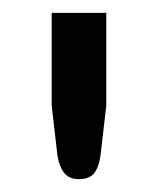

<svg xmlns="http://www.w3.org/2000/svg" viewBox="-20 -738 246 299"><path d="M145.5 -718V-573.5L136.5 -495.5Q134 -478 126.8 -468.5Q119.5 -459 102.5 -459Q88 -459 80.2 -468.5Q72.5 -478 69.5 -495.5L60.5 -573.5V-718Z"/></svg>

Font: LatoLatin Medium
Style: Regular
Weight: 500
Designer: Lukasz Dziedzic with Adam Twardoch and Botio Nikoltchev
Foundry: tyPoland Lukasz Dziedzic
Version: Version 2.015; 2015-08-06; http://www.latofonts.com/